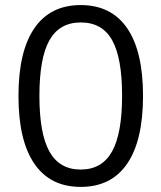

<svg xmlns="http://www.w3.org/2000/svg" viewBox="-20 -733 640 761"><path d="M423.8 -132.1Q463.9 -203.1 463.9 -353.5Q463.9 -503.9 424.3 -574Q384.8 -644 300.3 -644Q215.8 -644 176 -573.5Q136.2 -502.9 136.2 -353Q136.2 -203.1 176 -132.1Q215.8 -61 299.8 -61Q383.8 -61 423.8 -132.1ZM116.2 -84Q53.2 -175.8 53.2 -352.5Q53.2 -529.3 116.2 -621.1Q179.2 -712.9 300 -712.9Q420.9 -712.9 483.9 -621.3Q546.9 -529.8 546.9 -352.8Q546.9 -175.8 483.9 -84Q420.9 7.8 300 7.8Q179.2 7.8 116.2 -84Z"/></svg>

Font: Nunito-Regular
Style: Regular
Weight: 400
Designer: Vernon Adams
Foundry: newtypography
Version: Version 3.000